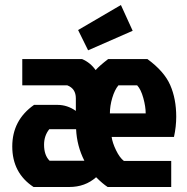

<svg xmlns="http://www.w3.org/2000/svg" viewBox="-20 -747 748 767"><path d="M664 -104V0H410Q390 -13 364 -39Q320 0 257 0H114Q29 -56 29 -162Q29 -267 116 -328H210Q249 -328 283 -304V-354Q283 -393 249 -406H69V-511H308Q341 -497 362 -467Q378 -485 412 -511H569Q636 -462 660 -407Q684 -352 684 -281Q684 -241 675 -200H426Q429 -177 443.5 -147Q458 -117 475 -104ZM284 -231H177Q156 -205 156 -169Q156 -127 178 -105H317Q287 -164 284 -231ZM528 -406H453Q438 -388 428.5 -356Q419 -324 419 -294H562Q562 -321 552.5 -355.5Q543 -390 528 -406ZM292 -627 463 -727 510 -624 332 -546Z"/></svg>

Font: Jockey One
Style: Regular
Weight: 400
Designer: TypeTogether
Foundry: TypeTogether
Version: Version 1.002